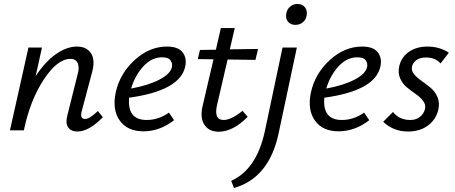

<svg xmlns="http://www.w3.org/2000/svg" viewBox="-20 -655 2289 965"><path d="M472 -97 497 -66Q427 6 369 6Q337 6 322.5 -15Q308 -36 319 -77L370 -281Q380 -314 371 -336.5Q362 -359 334 -359Q268 -359 199.5 -254.5Q131 -150 100 0H30L123 -416H191L159 -272Q206 -344 260.5 -382.5Q315 -421 367 -421Q415 -421 437.5 -387Q460 -353 442 -289L391 -97Q380 -57 408 -57Q430 -57 472 -97Z M819 -421Q875 -421 897.5 -392.5Q920 -364 911 -321Q885 -199 629 -164Q619 -52 717 -52Q777 -52 829 -89L855 -51Q783 5 701 5Q620 5 581.5 -49.5Q543 -104 562 -192Q583 -286 657 -353.5Q731 -421 819 -421ZM844 -318Q848 -335 837.5 -351Q827 -367 795 -367Q742 -367 700 -321Q658 -275 639 -210Q726 -226 781.5 -255Q837 -284 844 -318Z M1124 -356 1072 -132Q1052 -52 1104 -52Q1142 -52 1199 -98L1225 -68Q1151 7 1079 7Q1030 7 1007 -28.5Q984 -64 999 -125L1053 -357L974 -358L985 -404L1065 -405L1090 -514H1160L1135 -407L1277 -409L1264 -354Z M1465 -530Q1440 -530 1427 -546.5Q1414 -563 1419 -588Q1423 -609 1438.5 -622Q1454 -635 1475 -635Q1500 -635 1513 -618Q1526 -601 1521 -576Q1517 -555 1501.5 -542.5Q1486 -530 1465 -530ZM1311 5 1400 -416H1472L1381 12Q1334 239 1156 290L1142 254Q1270 196 1311 5Z M1800 -421Q1856 -421 1878.5 -392.5Q1901 -364 1892 -321Q1866 -199 1610 -164Q1600 -52 1698 -52Q1758 -52 1810 -89L1836 -51Q1764 5 1682 5Q1601 5 1562.5 -49.5Q1524 -104 1543 -192Q1564 -286 1638 -353.5Q1712 -421 1800 -421ZM1825 -318Q1829 -335 1818.5 -351Q1808 -367 1776 -367Q1723 -367 1681 -321Q1639 -275 1620 -210Q1707 -226 1762.5 -255Q1818 -284 1825 -318Z M2031 6Q1957 6 1906 -43L1955 -92Q1987 -52 2042 -52Q2071 -52 2090.5 -67.5Q2110 -83 2116 -107Q2121 -129 2106.5 -148Q2092 -167 2069.5 -182.5Q2047 -198 2025 -216Q2003 -234 1991 -261.5Q1979 -289 1987 -324Q1998 -369 2036 -395Q2074 -421 2129 -421Q2189 -421 2236 -390L2194 -336Q2169 -366 2120 -366Q2091 -366 2073 -353Q2055 -340 2051 -321Q2046 -301 2060.5 -283Q2075 -265 2098 -249Q2121 -233 2143.5 -214.5Q2166 -196 2178.5 -167.5Q2191 -139 2183 -104Q2172 -55 2131.5 -24.5Q2091 6 2031 6Z"/></svg>

Font: EauTest Medium
Style: Italic
Weight: 500
Italic angle: -12°
Designer: Christian Thalmann (Catharsis Fonts)
Version: Version 0.001;PS 000.001;hotconv 1.0.88;makeotf.lib2.5.64775